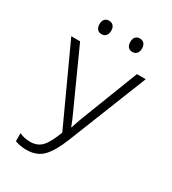

<svg xmlns="http://www.w3.org/2000/svg" viewBox="-217 -1024 1033 1150"><g transform="rotate(30 300.0 -449.0)"><path d="M70 -4V-59Q105 -43 145 -43Q196 -43 226 -76Q256 -109 285 -187L43 -714H104L286 -312Q299 -284 315 -242H317Q332 -288 340 -309L497 -714H558L342 -171Q305 -77 263 -33.5Q221 10 149 10Q105 10 70 -4ZM153 -862Q153 -884 163.5 -896Q174 -908 193 -908Q212 -908 223 -896Q234 -884 234 -862Q234 -840 223 -827.5Q212 -815 193 -815Q174 -815 163.5 -827.5Q153 -840 153 -862ZM366 -862Q366 -884 376.5 -896Q387 -908 406 -908Q425 -908 436 -896Q447 -884 447 -862Q447 -840 436 -827.5Q425 -815 406 -815Q387 -815 376.5 -827.5Q366 -840 366 -862Z"/></g></svg>

Font: Noto Sans Mono UI Light
Style: Regular
Weight: 300
Monospace: yes
Designer: Monotype Design team
Foundry: Monotype Imaging Inc.
Version: Version 1.000